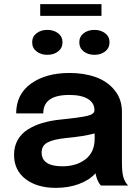

<svg xmlns="http://www.w3.org/2000/svg" viewBox="-20 -890 661 921"><path d="M172.9 -814V-870.1H466.8V-814ZM258.8 -643.3Q237.8 -627 207 -627Q176.3 -627 155.3 -643.3Q134.3 -659.7 134.3 -687Q134.3 -714.4 155.3 -730.5Q176.3 -746.6 207 -746.6Q237.8 -746.6 258.8 -730.5Q279.8 -714.4 279.8 -687Q279.8 -659.7 258.8 -643.3ZM433.1 -627Q402.3 -627 381.3 -643.3Q360.4 -659.7 360.4 -687Q360.4 -714.4 381.3 -730.5Q402.3 -746.6 433.1 -746.6Q463.4 -746.6 484.4 -730.5Q505.4 -714.4 505.4 -687Q505.4 -659.7 484.4 -643.3Q463.4 -627 433.1 -627ZM248 11.2Q157.7 11.2 102.5 -31.2Q47.4 -73.7 47.4 -147.5Q47.4 -187 64.5 -217.8Q81.5 -248.5 112.5 -268.3Q143.6 -288.1 182.4 -299.8Q221.2 -311.5 269.5 -316.4Q366.7 -326.2 399.9 -334.5Q433.1 -342.8 433.1 -360.4V-361.3Q433.1 -396.5 401.6 -415.5Q370.1 -434.6 312.5 -434.6Q187.5 -434.6 187.5 -346.2H57.6Q57.6 -437.5 128.7 -488.8Q199.7 -540 313.5 -540Q383.8 -540 439.5 -520Q495.1 -500 530 -457Q564.9 -414.1 564.9 -354V-111.8Q564.9 -64.9 571.3 -42Q578.6 -16.1 594.7 0H464.4Q452.1 -12.2 443.4 -37.6Q440.9 -44.9 438 -58.6Q408.7 -25.9 358.6 -7.3Q308.6 11.2 248 11.2ZM279.8 -92.3Q346.2 -92.3 390.1 -126Q434.1 -159.7 434.1 -225.1V-250Q381.8 -235.8 297.9 -228Q235.8 -221.7 207.8 -206.5Q179.7 -191.4 179.7 -158.7Q179.7 -92.3 279.8 -92.3Z"/></svg>

Font: Epilogue SemiBold
Style: Regular
Weight: 600
Designer: Tyler Finck
Foundry: Etcetera Type Co
Version: Version 2.112